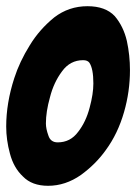

<svg xmlns="http://www.w3.org/2000/svg" viewBox="-33 -594 449 619"><path d="M122 5Q70 5 41 -25Q11 -53 -1 -99Q-13 -143 -13 -186Q-13 -262 13 -342Q30 -395 63 -448Q94 -499 142 -538Q189 -574 249 -574Q307 -574 337 -542Q365 -509 376 -462Q386 -416 386 -368Q386 -299 367 -233Q347 -163 308 -110Q276 -65 228 -30Q178 5 122 5ZM153 -135Q194 -135 219 -169Q244 -201 256 -247Q268 -291 268 -325Q268 -373 255 -392Q249 -400 235 -400Q193 -400 167 -364Q140 -328 128 -280Q115 -234 115 -196Q115 -179 123 -157Q130 -135 153 -135Z"/></svg>

Font: Bangerz
Style: Bold
Weight: 700
Designer: vernon adams
Foundry: Vernon Adams
Version: Version 2.10;February 7, 2025;FontCreator 13.0.0.2683 64-bit